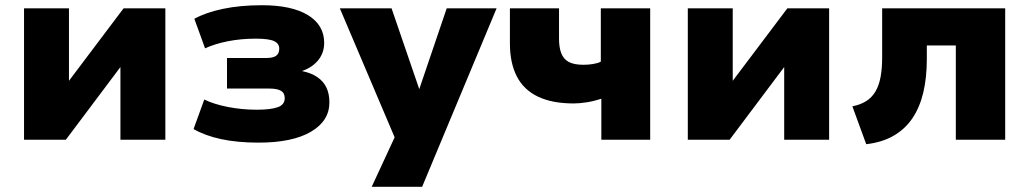

<svg xmlns="http://www.w3.org/2000/svg" viewBox="-20 -535 3940 735"><path d="M72 0V-503H244V-219H239L453 -503H613V0H441V-285H446L232 0Z M970 11Q888 11 826 -2.5Q764 -16 721 -41L762 -154Q799 -136 852.5 -125.5Q906 -115 963 -115Q1016 -115 1043 -124.5Q1070 -134 1070 -159Q1070 -179 1055.5 -187.5Q1041 -196 1011 -196H849V-313H1000Q1025 -313 1037 -321.5Q1049 -330 1049 -349Q1049 -368 1029.5 -377.5Q1010 -387 959 -387Q902 -387 852 -377Q802 -367 765 -350L724 -463Q767 -487 833 -501Q899 -515 983 -515Q1097 -515 1159 -477Q1221 -439 1221 -371Q1221 -333 1198.5 -305Q1176 -277 1136 -263Q1171 -256 1194.5 -240Q1218 -224 1229.5 -200Q1241 -176 1241 -143Q1241 -72 1170 -30.5Q1099 11 970 11Z M1403 180 1510 -51V36L1281 -503H1479L1588 -185H1582L1690 -503H1881L1596 180Z M2282 0V-157Q2255 -148 2227 -143.5Q2199 -139 2176 -139Q2094 -139 2039.5 -165Q1985 -191 1958.5 -242.5Q1932 -294 1932 -369V-503H2120V-386Q2120 -354 2128.5 -331.5Q2137 -309 2157 -298Q2177 -287 2214 -287Q2232 -287 2250.5 -290Q2269 -293 2280 -299V-503H2469V0Z M2613 0V-503H2785V-219H2780L2994 -503H3154V0H2982V-285H2987L2773 0Z M3296 17 3243 -128Q3274 -134 3296 -148Q3318 -162 3331.5 -185Q3345 -208 3351 -240.5Q3357 -273 3357 -315V-503H3828V0H3639V-361H3528V-309Q3528 -238 3514.5 -181Q3501 -124 3473 -82.5Q3445 -41 3401 -15.5Q3357 10 3296 17Z"/></svg>

Font: Nunito Sans 8pt Black
Style: Regular
Weight: 900
Version: Version 3.101;gftools[0.9.27]